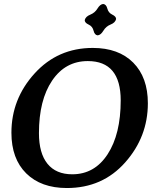

<svg xmlns="http://www.w3.org/2000/svg" viewBox="-20 -947 827 977"><path d="M320.3 9.8Q189 9.8 113.5 -64.7Q38.1 -139.2 38.1 -271.5Q38.1 -443.4 156 -573.2Q273.9 -703.1 452.1 -703.1Q583.5 -703.1 658 -628.2Q732.4 -553.2 732.4 -421.4Q732.4 -250.5 616.9 -120.4Q501.5 9.8 320.3 9.8ZM347.7 -60.1Q461.4 -60.1 527.8 -162.4Q594.2 -264.6 594.2 -436Q594.2 -636.2 426.8 -636.2Q312.5 -636.2 245.4 -537.1Q178.2 -438 178.2 -269.5Q178.2 -167 221.7 -113.5Q265.1 -60.1 347.7 -60.1ZM477.1 -767.1Q461.4 -768.6 456.1 -790.8Q450.7 -813 430.9 -822Q411.1 -831.1 411.1 -844.7Q415.5 -862.8 439.2 -872.3Q462.9 -881.8 476.1 -903.6Q489.3 -925.3 504.9 -926.8Q520.5 -925.3 526.1 -903.6Q531.7 -881.8 551.3 -872.6Q570.8 -863.3 570.8 -850.1Q566.4 -831.5 543 -822.3Q519.5 -813 506.1 -790.8Q492.7 -768.6 477.1 -767.1Z"/></svg>

Font: Kelvinch
Style: Bold Italic
Weight: 700
Italic angle: -10°
Designer: Paul James Miller
Foundry: High-Logic / Made with FontCreator
Version: Version 3.30 September 23, 2016